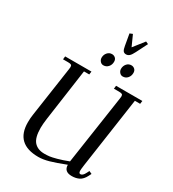

<svg xmlns="http://www.w3.org/2000/svg" viewBox="-251 -1213 1221 1356"><g transform="rotate(30 359.5 -535.5)"><path d="M86.9 -676.8 89.8 -702.1H304.2L300.8 -676.8H257.8L198.2 -254.9Q191.9 -208 191.9 -179.2Q191.9 -99.1 221.4 -66.2Q251 -33.2 305.2 -33.2Q327.6 -33.2 346.4 -35.4Q365.2 -37.6 403.1 -47.9Q440.9 -58.1 490.2 -77.1L573.2 -637.2Q575.2 -650.9 575.2 -655.8Q575.2 -668.5 568.4 -672.6Q561.5 -676.8 543 -676.8H502L504.9 -702.1H719.2L715.8 -676.8H672.9L589.8 -104Q585 -68.8 585 -58.1Q585 -35.2 598.1 -35.2Q616.7 -35.2 631.8 -64.9L643.1 -86.9L666 -76.2L654.8 -54.2Q636.7 -19 611.1 -6.1Q585.4 6.8 551.8 6.8Q488.8 6.8 488.8 -48.8Q411.1 -18.6 364.5 -5.4Q317.9 7.8 279.8 7.8Q94.2 7.8 94.2 -168Q94.2 -203.1 99.1 -232.9L158.2 -637.2Q160.2 -650.9 160.2 -655.8Q160.2 -668.5 153.3 -672.6Q146.5 -676.8 127.9 -676.8ZM316.9 -823.2Q316.9 -847.2 331.8 -864.5Q346.7 -881.8 369.1 -881.8Q385.3 -881.8 396.7 -871.3Q408.2 -860.8 408.2 -841.8Q408.2 -816.9 392.8 -799.6Q377.4 -782.2 354 -782.2Q338.4 -782.2 327.6 -794.9Q316.9 -807.6 316.9 -823.2ZM401.9 -1069.8 424.8 -1079.1 463.9 -992.2 532.2 -1079.1 553.2 -1069.8 506.8 -978Q493.2 -950.7 481.4 -939.9Q469.7 -929.2 454.1 -929.2Q438.5 -929.2 430.4 -939.9Q422.4 -950.7 418 -978ZM475.1 -823.2Q475.1 -847.2 489.7 -864.5Q504.4 -881.8 526.9 -881.8Q543 -881.8 554.4 -871.3Q565.9 -860.8 565.9 -841.8Q565.9 -816.9 550.8 -799.6Q535.6 -782.2 512.2 -782.2Q496.6 -782.2 485.8 -794.9Q475.1 -807.6 475.1 -823.2Z"/></g></svg>

Font: Dihjauti
Style: Bold Italic
Weight: 700
Italic angle: -9°
Designer: T. Christopher White
Version: Version 3.0.0